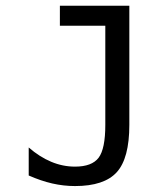

<svg xmlns="http://www.w3.org/2000/svg" viewBox="-20 -624 540 656"><path d="M78.1 -24.4V-120.1Q115.2 -87.9 154.8 -71.3Q194.3 -54.7 236.3 -54.7Q293.9 -54.7 316.9 -85Q339.8 -115.2 339.8 -197.3V-536.1H184.6V-604.5H421.9V-197.3Q421.9 -83 378.9 -35.6Q335.9 11.7 236.3 11.7Q197.3 11.7 158.7 2.9Q120.1 -5.9 78.1 -24.4Z"/></svg>

Font: BabelStone Coelbren y Beirdd
Style: Regular
Weight: 400
Designer: Andrew West
Foundry: BabelStone
Version: Version 1.00;September 27, 2022